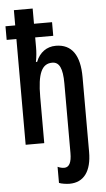

<svg xmlns="http://www.w3.org/2000/svg" viewBox="-64 -800 595 1080"><g transform="rotate(-5 233.0 -260.0)"><path d="M284 240C365 240 409 180 409 71V-351C409 -474 365 -540 274 -540C223 -540 182 -511 162 -459H155C161 -489 163 -516 163 -540V-597H265V-674H163V-760H57V-674H2V-597H57V0H162V-260C162 -395 188 -447 246 -447C286 -447 304 -410 304 -325V68C304 122 290 148 262 148C251 148 238 145 225 139V230C238 236 267 240 284 240Z"/></g></svg>

Font: Noto Sans Display Condensed Medium
Style: Regular
Weight: 500
Width: 3
Designer: Monotype Design Team
Foundry: Monotype Imaging Inc.
Version: Version 1.900